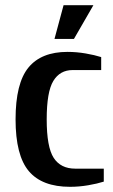

<svg xmlns="http://www.w3.org/2000/svg" viewBox="-20 -710 435 740"><path d="M190 -560 225 -690H340L265 -560ZM40 -250Q40 -389 89.5 -449.5Q139 -510 240 -510Q275 -510 310 -504Q345 -498 370 -490V-440H260Q211 -440 185.5 -398Q160 -356 160 -250Q160 -143 187 -101.5Q214 -60 270 -60H380V-10Q355 -2 320 4Q285 10 250 10Q142 10 91 -50.5Q40 -111 40 -250Z"/></svg>

Font: Cuprum
Style: Bold
Weight: 700
Designer: Jovanny Lemonad
Foundry: Jovanny Lemonad
Version: Version 2.000